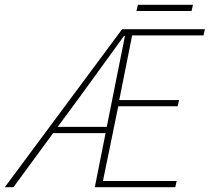

<svg xmlns="http://www.w3.org/2000/svg" viewBox="-52 -782 876 802"><path d="M292 -392 466 -632H470L394 -252H189ZM-32 0H4L170 -226H389L344 0H680L686 -26H378L442 -338H690L696 -364H446L500 -634H798L804 -660H458ZM518 -736H748L754 -762H524Z"/></svg>

Font: Source Sans Pro ExtraLight
Style: Italic
Weight: 200
Italic angle: -11°
Designer: Paul D. Hunt
Foundry: Adobe Systems Incorporated
Version: Version 3.006;hotconv 1.0.111;makeotfexe 2.5.65597